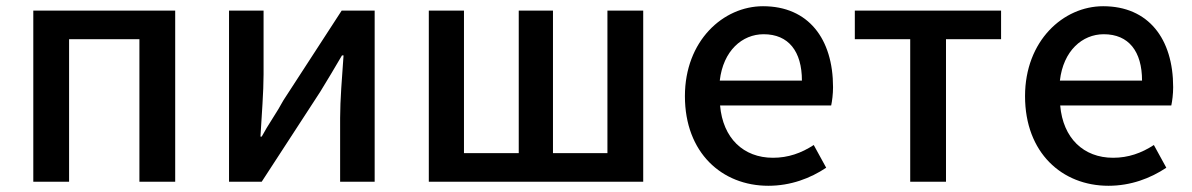

<svg xmlns="http://www.w3.org/2000/svg" viewBox="-20 -584 3831 617"><path d="M87 0H202V-458H428V0H543V-550H87Z M716 0H821L1009 -289C1029 -321 1059 -372 1079 -406H1084C1079 -335 1073 -262 1073 -205V0H1184V-550H1078L891 -262C886 -254 881 -244 875 -234L837 -173C831 -163 826 -153 821 -145H817C821 -215 827 -288 827 -345V-550H716Z M1358 0H2047V-550H1932V-92H1757V-550H1647V-92H1471V-550H1358Z M2449 13C2521 13 2584 -11 2635 -45L2595 -118C2555 -92 2513 -77 2464 -77C2369 -77 2303 -140 2294 -245H2651C2654 -259 2657 -281 2657 -304C2657 -459 2578 -564 2432 -564C2304 -564 2181 -453 2181 -275C2181 -93 2300 13 2449 13ZM2293 -325C2304 -421 2365 -474 2434 -474C2514 -474 2557 -419 2557 -325Z M2905 0H3020V-458H3197V-550H2727V-458H2905Z M3542 13C3614 13 3677 -11 3728 -45L3688 -118C3648 -92 3606 -77 3557 -77C3462 -77 3396 -140 3387 -245H3744C3747 -259 3750 -281 3750 -304C3750 -459 3671 -564 3525 -564C3397 -564 3274 -453 3274 -275C3274 -93 3393 13 3542 13ZM3386 -325C3397 -421 3458 -474 3527 -474C3607 -474 3650 -419 3650 -325Z"/></svg>

Font: DAIFUKU Sans JP Medium
Style: Regular
Weight: 500
Designer: Original font ‘Source Han Sans JP’ : Ryoko NISHIZUKA  (kana, bopomofo & ideographs); Paul D. Hunt (Latin, Greek & Cyrill
Foundry: Daifuku
Version: Version 1.000